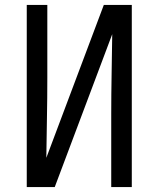

<svg xmlns="http://www.w3.org/2000/svg" viewBox="-20 -755 640 775"><path d="M88 0V-735H171V-441Q171 -360 169.5 -279.5Q168 -199 167 -118L399 -735H512V0H429V-294Q429 -375 430.5 -455.5Q432 -536 433 -617L201 0Z"/></svg>

Font: Bmono
Style: Regular
Weight: 400
Monospace: yes
Designer: Belleve Invis
Foundry: Belleve Invis
Version: Version 11.2.2; ttfautohint (v1.8.2)